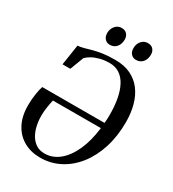

<svg xmlns="http://www.w3.org/2000/svg" viewBox="-224 -1065 1078 1197"><g transform="rotate(30 315.0 -466.5)"><path d="M87 -563 109.5 -710.5Q130 -711.5 152 -717.8Q174 -724 202 -732Q230 -740 268.5 -745.8Q307 -751.5 360 -751.5Q423.5 -751.5 470.5 -729Q517.5 -706.5 548.5 -665.8Q579.5 -625 594.8 -569.2Q610 -513.5 610 -448Q610 -347.5 583.5 -263.5Q557 -179.5 509 -118Q461 -56.5 396.2 -22.8Q331.5 11 255.5 11Q189 11 137.8 -18Q86.5 -47 57.5 -101.8Q28.5 -156.5 28.5 -234.5Q28.5 -277.5 34.8 -317Q41 -356.5 48.5 -377L496.5 -377.5Q497.5 -386.5 498.2 -396.5Q499 -406.5 499.2 -417Q499.5 -427.5 499.5 -438Q499.5 -501 489.8 -552.2Q480 -603.5 460.2 -640.2Q440.5 -677 410.2 -697Q380 -717 339.5 -717Q300 -717 268.5 -708.5Q237 -700 215 -687.2Q193 -674.5 180.5 -661.5L143 -563ZM493 -338 148 -337.5Q142 -311.5 137.2 -280.2Q132.5 -249 132.5 -220.5Q132.5 -184 140 -149.2Q147.5 -114.5 163.8 -86.5Q180 -58.5 205.5 -41.8Q231 -25 267 -25Q323 -25 369.8 -62.2Q416.5 -99.5 448.8 -169.5Q481 -239.5 493 -338ZM280.5 -815.5Q258.5 -815.5 244.5 -831Q230.5 -846.5 230.5 -872.5Q231 -902 248.8 -923Q266.5 -944 294 -944Q320 -944 333 -928.2Q346 -912.5 346 -890.5Q346 -857.5 328.2 -836.5Q310.5 -815.5 280.5 -815.5ZM469 -815.5Q447 -815.5 433 -831Q419 -846.5 419.5 -872.5Q419.5 -902 437.2 -923Q455 -944 482.5 -944Q508.5 -944 521.8 -928.2Q535 -912.5 534.5 -890.5Q534.5 -857.5 516.8 -836.5Q499 -815.5 469 -815.5Z"/></g></svg>

Font: Merriweather 96pt
Style: Italic
Weight: 400
Italic angle: -7.8°
Version: Version 2.101